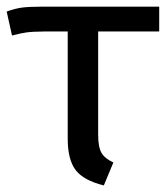

<svg xmlns="http://www.w3.org/2000/svg" viewBox="-25 -547 504 579"><path d="M455.1 -452.1H271V-141.1Q271 -103.5 281 -86.2Q291 -68.8 316.9 -57.1L288.1 12.2Q227.1 -2.9 203.1 -34.2Q179.2 -65.4 179.2 -128.9V-452.1H109.9Q71.8 -451.7 54.7 -449.2Q37.6 -446.8 11.2 -439.9L-4.9 -512.2Q21 -521.5 42 -524.2Q63 -526.9 102.1 -526.9H455.1Z"/></svg>

Font: FiraGO
Style: Regular
Weight: 400
Designer: bBox Type
Foundry: bBox Type GmbH
Version: Version 1.001;PS 001.001;hotconv 1.0.88;makeotf.lib2.5.64775